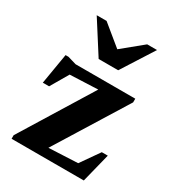

<svg xmlns="http://www.w3.org/2000/svg" viewBox="-165 -765 779 860"><g transform="rotate(30 225.0 -335.0)"><path d="M28 0V-18.5L254 -385L109.5 -379L56 -287.5H23.5L50 -445.5H65L109.5 -432.5H418V-413.5L191 -47.5L341 -54.5L408 -150H439L401.5 0ZM393.5 -670 288 -504.5H187L81.5 -670H132.5L237.5 -584L342.5 -670Z"/></g></svg>

Font: Newsreader 16pt
Style: Bold
Weight: 700
Designer: Hugues Gentile
Foundry: Production Type
Version: Version 1.003; ttfautohint (v1.8.3)